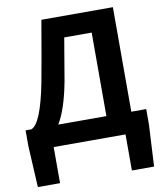

<svg xmlns="http://www.w3.org/2000/svg" viewBox="-100 -822 951 1116"><g transform="rotate(-10 375.0 -264.0)"><path d="M334 -617Q299 -407 291 -363Q261 -205 212 -124H496V-617ZM163 0V213H32L19 -32V-124H53Q112 -146 158 -383Q181 -505 221 -741H643V-124H731V-32L718 213H587V0Z"/></g></svg>

Font: Swei Fan Sans CJK TC
Style: Bold
Weight: 700
Version: Version 2.130